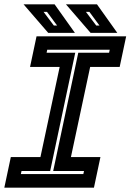

<svg xmlns="http://www.w3.org/2000/svg" viewBox="-37 -868 604 888"><path d="M-17 0 13 -141.5H150L239 -558.5H102L132 -700H546.5L516.5 -558.5H380L291 -141.5H427.5L397.5 0ZM59.5 -63H348.5L351.5 -77H209L325 -624H467.5L470.5 -638H181.5L178.5 -624H311L195 -77H62.5ZM505.5 -716H382L268 -848H411.5ZM423 -750 376.5 -813H360.5L408 -750ZM309.5 -716H186L72 -848H215.5ZM227 -750 180.5 -813H164.5L212 -750Z"/></svg>

Font: Tourney
Style: Bold Italic
Weight: 700
Italic angle: -12°
Version: Version 1.015